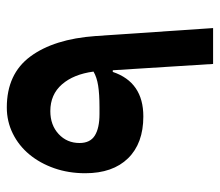

<svg xmlns="http://www.w3.org/2000/svg" viewBox="-62 -600 661 578"><g transform="rotate(-90 269.0 -310.5)"><path d="M347 -302H342Q311 -210 208 -210Q127 -210 82 -256Q37 -302 37 -385Q37 -435 52 -478Q67 -521 93.5 -553Q120 -585 156.5 -603Q193 -621 235 -621Q336 -621 388.5 -550Q441 -479 450 -354L474 0H366ZM236 -342Q275 -342 300.5 -346Q326 -350 343 -360Q335 -420 304.5 -455Q274 -490 224 -490Q182 -490 155 -465Q128 -440 128 -402Q128 -370 150.5 -356Q173 -342 215 -342Z"/></g></svg>

Font: IBM Plex Sans Arabic SemiBold
Style: Regular
Weight: 600
Designer: Mike Abbink, Paul van der Laan, Pieter van Rosmalen, Wael Morcos, Khajak Apelian
Foundry: Bold Monday
Version: Version 1.1